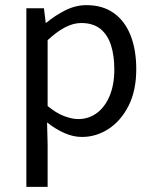

<svg xmlns="http://www.w3.org/2000/svg" viewBox="-20 -518 595 743"><path d="M82 205.1V-486.1H150L156.9 -430H159.6Q192.7 -457.9 232.6 -478Q272.6 -498.1 314.6 -498.1Q377.4 -498.1 420.3 -467.5Q463.1 -437 485.2 -381.3Q507.3 -325.5 507.3 -250.4Q507.3 -167.6 477.7 -109Q448 -50.4 400.2 -19.2Q352.3 12 296.8 12Q263.9 12 229.7 -2.9Q195.5 -17.8 162.1 -44.3L164.3 40.5V205.1ZM282.6 -57.2Q322.8 -57.2 354.4 -80.3Q385.9 -103.3 404.1 -146.5Q422.4 -189.7 422.4 -249.7Q422.4 -303.3 409.3 -343.7Q396.2 -384 368.1 -406.5Q340 -428.9 294.2 -428.9Q263.8 -428.9 232 -412.3Q200.2 -395.8 164.3 -362.5V-107.8Q197.6 -80.2 228.3 -68.7Q259 -57.2 282.6 -57.2Z"/></svg>

Font: Source Sans 3 VF
Style: Regular
Weight: 200
Designer: Paul D. Hunt
Foundry: Adobe
Version: Version 3.046;hotconv 1.0.118;makeotfexe 2.5.65603